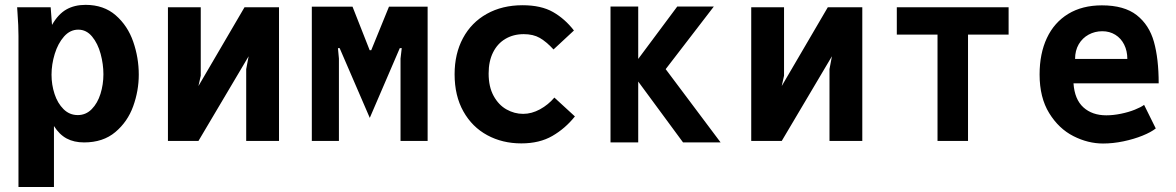

<svg xmlns="http://www.w3.org/2000/svg" viewBox="-20 -580 4840 790"><path d="M52 -527.5 50.5 -550H188.5L194 -477.5Q219.5 -522 253 -541Q286.5 -560 332 -560Q407 -560 456.2 -517Q505.5 -474 528.2 -408.2Q551 -342.5 551 -273Q551 -206.5 528 -142.8Q505 -79 454.5 -36.5Q404 6 326 6Q284.5 6 254.2 -10.2Q224 -26.5 202 -61.5V189.5H56V-432.5Q56 -473.5 52 -527.5ZM405.5 -274.5Q405.5 -316 394 -358.5Q382.5 -401 359 -429.5Q335.5 -458 302 -458Q268.5 -458 243.5 -429.8Q218.5 -401.5 205.2 -358.2Q192 -315 192 -272.5Q192 -231.5 204.5 -193.2Q217 -155 241.5 -130.8Q266 -106.5 300 -106.5Q333.5 -106.5 357.5 -131Q381.5 -155.5 393.5 -194Q405.5 -232.5 405.5 -274.5Z M671 -550H806V-268.5L796.5 -226L986 -550H1128V0H993V-295.5L1003 -348.5L796.5 0H671Z M1263 -552.5H1430.5L1501 -373.5H1507.5L1580.5 -552.5H1739.5V0H1628V-339L1633 -382H1625L1501.5 -95L1377.5 -382H1370.5L1374.5 -339V0H1263Z M1850.5 -274.5Q1850.5 -359 1885 -423.2Q1919.5 -487.5 1983 -523Q2046.5 -558.5 2130 -558.5Q2206.5 -558.5 2255.5 -530.5Q2304.5 -502.5 2341.5 -454.5L2257.5 -376.5Q2228 -408.5 2201 -424Q2174 -439.5 2135 -439.5Q2092.5 -439.5 2059.8 -420.2Q2027 -401 2008.8 -364.5Q1990.5 -328 1990.5 -277.5Q1990.5 -223 2011 -185.5Q2031.5 -148 2064 -129.8Q2096.5 -111.5 2132.5 -111.5Q2167.5 -111.5 2201.8 -130.2Q2236 -149 2261 -178.5L2345.5 -101Q2306 -51.5 2253 -20.8Q2200 10 2125 10Q2047 10 1984.8 -23.8Q1922.5 -57.5 1886.5 -121.8Q1850.5 -186 1850.5 -274.5Z M2606 -244.5V6H2492V-553H2606V-337.5L2766.5 -553H2917L2719 -295.5L2945 6H2790.5Z M3071 -550H3206V-268.5L3196.5 -226L3386 -550H3528V0H3393V-295.5L3403 -348.5L3196.5 0H3071Z M3837.5 -437.5H3670V-550H4130V-437.5H3963V0H3837.5Z M4257.5 -273.5Q4257.5 -359.5 4287.5 -423.5Q4317.5 -487.5 4375.2 -522.8Q4433 -558 4514 -558Q4605.5 -558 4657 -517.8Q4708.5 -477.5 4728 -407.8Q4747.5 -338 4747.5 -237H4397Q4401.5 -171 4437.8 -138.2Q4474 -105.5 4532 -105.5Q4560.5 -105.5 4592.2 -112Q4624 -118.5 4649.5 -128.8Q4675 -139 4687.5 -148.5L4735.5 -51.5Q4716 -36 4680.8 -21.8Q4645.5 -7.5 4602.5 1.5Q4559.5 10.5 4518.5 10.5Q4456.5 10.5 4396.5 -20Q4336.5 -50.5 4297 -114.5Q4257.5 -178.5 4257.5 -273.5ZM4515.5 -451.5Q4485 -451.5 4459.2 -437.5Q4433.5 -423.5 4418.5 -397.8Q4403.5 -372 4403.5 -337.5H4618.5Q4618.5 -370.5 4605.5 -396.5Q4592.5 -422.5 4569 -437Q4545.5 -451.5 4515.5 -451.5Z"/></svg>

Font: JuliaMono ExtraBold
Style: Regular
Weight: 800
Monospace: yes
Designer: cormullion
Foundry: corm
Version: Version 0.055; ttfautohint (v1.8.4)